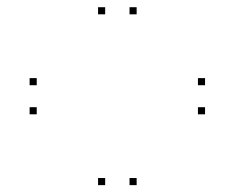

<svg xmlns="http://www.w3.org/2000/svg" viewBox="-20 -598 660 540"><path d="M556.7 -276.5V-296.5H536.7V-276.5ZM556.7 -358.3V-378.3H536.7V-358.3ZM83.3 -358.3V-378.3H63.3V-358.3ZM83.3 -276.5V-296.5H63.3V-276.5ZM275.8 -77.3V-97.3H255.8V-77.3ZM364.3 -77.3V-97.3H344.3V-77.3ZM364.3 -557.7V-577.7H344.3V-557.7ZM275.8 -557.7V-577.7H255.8V-557.7Z"/></svg>

Font: Monaspace Neon Dots Var
Style: Regular
Weight: 400
Designer: Riley Cran and the Lettermatic Team
Version: Version 1.100 (Monaspace Neon Dots)